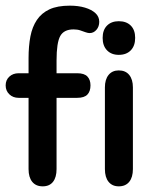

<svg xmlns="http://www.w3.org/2000/svg" viewBox="-21 -649 553 679"><path d="M80 -390H45Q25 -390 12 -378Q-1 -366 -1 -347Q-1 -328 12 -315.5Q25 -303 45 -303H80V-51Q80 -22 93 -6Q106 10 130 10Q154 10 166.5 -6Q179 -22 179 -51V-303H252Q277 -303 288 -314.5Q299 -326 299 -347Q299 -367 288 -378.5Q277 -390 252 -390H179V-435Q179 -498 192 -521.5Q205 -545 239 -545Q253 -545 263 -541.5Q273 -538 281.5 -535Q290 -532 296 -532Q310 -532 320 -543.5Q330 -555 330 -572Q330 -590 316.5 -602.5Q303 -615 279.5 -622Q256 -629 226 -629Q182 -629 154 -616Q126 -603 109.5 -578.5Q93 -554 86.5 -520Q80 -486 80 -443ZM399 -574Q373 -574 357.5 -558.5Q342 -543 342 -515Q342 -487 357.5 -471Q373 -455 399 -455Q426 -455 441.5 -471Q457 -487 457 -515Q457 -543 441.5 -558.5Q426 -574 399 -574ZM350 -51Q350 -22 363 -6Q376 10 399 10Q423 10 436 -6Q449 -22 449 -51V-340Q449 -368 436 -384Q423 -400 399 -400Q376 -400 363 -384Q350 -368 350 -340Z"/></svg>

Font: Beiruti SemiBold
Style: Regular
Weight: 600
Designer: Arlette Boutros
Foundry: Boutros
Version: Version 1.41